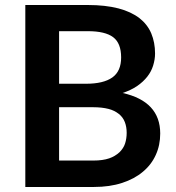

<svg xmlns="http://www.w3.org/2000/svg" viewBox="-20 -743 698 763"><path d="M214.8 -105H351.1Q388.7 -105 414.1 -113.8Q437 -121.6 455.1 -138.2Q471.2 -154.3 477.1 -172.9Q483.4 -192.4 483.4 -215.3Q483.4 -238.8 476.1 -257.8Q468.8 -276.9 452.6 -290Q434.6 -304.2 411.6 -310.1Q385.3 -316.9 350.6 -316.9H214.8ZM329.6 -619.1H214.8V-410.2H321.8Q391.1 -410.2 426.3 -435.1Q461.4 -460 461.4 -514.6Q461.4 -571.3 429.7 -595.2Q397.9 -619.1 329.6 -619.1ZM80.6 -723.1H329.6Q398.9 -723.1 451.2 -709.5Q501 -696.3 534.2 -670.9Q565.9 -646 581.1 -610.4Q596.2 -574.2 596.2 -530.3Q596.2 -506.8 588.4 -481.9Q581.1 -458.5 565.4 -438.5Q549.3 -418 525.4 -401.4Q500 -384.3 467.3 -373.5Q616.7 -339.8 616.7 -212.4Q616.7 -166 599.1 -127.4Q581.5 -88.4 547.9 -60.5Q514.6 -32.2 465.3 -16.1Q416 0 353.5 0H80.6Z"/></svg>

Font: Lato-SemiBold
Style: Bold
Weight: 500
Designer: Lukasz Dziedzic with Adam Twardoch and Botio Nikoltchev
Foundry: tyPoland Lukasz Dziedzic
Version: ""